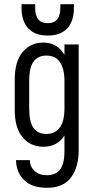

<svg xmlns="http://www.w3.org/2000/svg" viewBox="-20 -727 451 909"><path d="M55.7 31.2H121.1Q122.1 63.5 144.5 83Q166 102.5 201.2 102.5Q245.1 102.5 265.6 74.2Q285.2 45.9 285.2 -9.8V-85.9Q252 -32.2 185.5 -32.2Q125 -32.2 87.9 -76.2Q49.8 -119.1 49.8 -207V-349.6Q49.8 -437.5 87.9 -481.4Q125 -525.4 185.5 -525.4Q252 -525.4 285.2 -466.8V-516.6H352.5V-15.6Q352.5 65.4 315.4 114.3Q279.3 162.1 201.2 162.1Q132.8 162.1 95.7 127Q57.6 91.8 55.7 31.2ZM285.2 -214.8V-340.8Q285.2 -463.9 199.2 -463.9Q161.1 -463.9 139.6 -436.5Q118.2 -409.2 118.2 -341.8V-214.8Q118.2 -149.4 138.7 -121.1Q159.2 -92.8 199.2 -92.8Q241.2 -92.8 263.7 -124Q285.2 -154.3 285.2 -214.8ZM206.1 -558.6Q145.5 -558.6 113.8 -592.8Q82 -627 82 -689.5V-707H146.5V-689.5Q146.5 -617.2 206.1 -617.2Q265.6 -617.2 265.6 -689.5V-707H330.1V-689.5Q330.1 -627 298.3 -592.8Q266.6 -558.6 206.1 -558.6Z"/></svg>

Font: Dinish Condensed
Style: Regular
Weight: 400
Width: 3
Designer: Bert Driehuis
Foundry: Playbeing
Version: Version 3.006; git-39231f3c-release